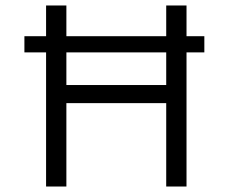

<svg xmlns="http://www.w3.org/2000/svg" viewBox="-20 -680 833 700"><path d="M69 -548H725V-489H69ZM586 0V-660H660V0ZM148 0V-660H222V0ZM181 -304V-370H616V-304Z"/></svg>

Font: Bricolage Grotesque 36pt Light
Style: Regular
Weight: 300
Designer: Mathieu Triay
Foundry: Atelier Triay
Version: Version 1.001;gftools[0.9.33.dev8+g029e19f]